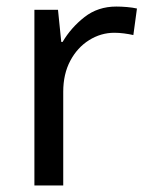

<svg xmlns="http://www.w3.org/2000/svg" viewBox="-20 -566 453 586"><path d="M335 -546Q350 -546 367.5 -544.5Q385 -543 398 -540L387 -459Q374 -462 358.5 -464Q343 -466 329 -466Q288 -466 252 -443.5Q216 -421 194.5 -380.5Q173 -340 173 -286V0H85V-536H157L167 -438H171Q197 -482 238 -514Q279 -546 335 -546Z"/></svg>

Font: RS Noto Sans
Style: Regular
Weight: 400
Designer: Monotype Design Team
Foundry: Monotype Imaging Inc.
Version: Version 3.10